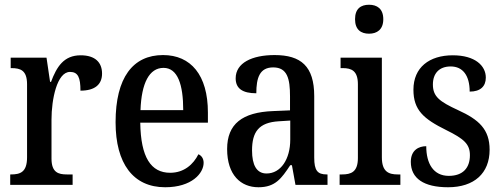

<svg xmlns="http://www.w3.org/2000/svg" viewBox="-20 -779 2116 809"><path d="M23 0H286V-44H262C226 -44 197 -52 197 -111V-275C197 -360 220 -476 275 -476C309 -476 319 -452 319 -397C381 -397 410 -424 410 -469C410 -516 381 -546 320 -546C249 -546 219 -498 195 -434H191L176 -536H25V-492H28C66 -492 94 -483 94 -424V-116C94 -53 65 -44 26 -44H23Z M676 10C788 10 838 -49 838 -93C838 -112 828 -124 816 -129C795 -87 756 -51 697 -51C616 -51 573 -116 571 -262H856V-305C856 -463 784 -547 667 -547C540 -547 467 -452 467 -264C467 -90 541 10 676 10ZM752 -315H572C576 -429 609 -493 669 -493C729 -493 752 -422 752 -315Z M1069 10C1140 10 1166 -27 1203 -83H1210L1225 0H1360V-44H1357C1318 -44 1304 -60 1304 -115V-374C1304 -500 1248 -547 1137 -547C1042 -547 973 -514 973 -449C973 -406 1002 -386 1060 -386C1060 -451 1074 -495 1131 -495C1191 -495 1202 -447 1202 -373V-314L1131 -311C1001 -306 937 -257 937 -151C937 -41 995 10 1069 10ZM1103 -48C1061 -48 1042 -84 1042 -145C1042 -223 1070 -263 1155 -268L1203 -271V-191C1203 -108 1163 -48 1103 -48Z M1535 -637C1568 -637 1595 -654 1595 -698C1595 -743 1568 -759 1535 -759C1501 -759 1476 -743 1476 -698C1476 -654 1501 -637 1535 -637ZM1411 0H1667V-44H1656C1618 -44 1589 -55 1589 -116V-536H1415V-492H1424C1461 -492 1488 -481 1488 -424V-113C1488 -54 1459 -44 1421 -44H1411Z M1868 10C1978 10 2043 -49 2043 -148C2043 -234 1998 -275 1910 -315C1832 -351 1804 -372 1804 -423C1804 -469 1830 -499 1879 -499C1930 -499 1959 -461 1959 -393C2004 -393 2027 -415 2027 -452C2027 -502 1982 -546 1888 -546C1789 -546 1722 -495 1722 -401C1722 -315 1765 -278 1860 -231C1935 -194 1960 -172 1960 -125C1960 -72 1931 -38 1871 -38C1806 -38 1776 -90 1776 -163C1745 -163 1711 -147 1711 -97C1711 -27 1766 10 1868 10Z"/></svg>

Font: Noto Serif Bengali Condensed Medium
Style: Regular
Weight: 500
Width: 3
Designer: Juan Bruce, Universal Thirst, Indian Type Foundry and the Monotype Design Team.
Foundry: Monotype Imaging Inc.
Version: Version 2.003